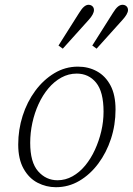

<svg xmlns="http://www.w3.org/2000/svg" viewBox="-20 -768 554 801"><path d="M213 13Q173 13 137 -5.5Q101 -24 78.5 -64Q56 -104 56 -165Q56 -227 74.5 -285Q93 -343 127 -389Q161 -435 206.5 -462.5Q252 -490 305 -490Q349 -490 384.5 -470.5Q420 -451 441 -411.5Q462 -372 462 -311Q462 -247 443 -189Q424 -131 390 -85.5Q356 -40 311 -13.5Q266 13 213 13ZM220 -16Q253 -16 282.5 -32.5Q312 -49 335.5 -77.5Q359 -106 376 -143Q393 -180 402.5 -220.5Q412 -261 412 -302Q412 -385 381 -423Q350 -461 300 -461Q266 -461 236 -444.5Q206 -428 182 -399.5Q158 -371 141 -334Q124 -297 115 -255.5Q106 -214 106 -172Q106 -91 139 -53.5Q172 -16 220 -16ZM224 -578 310 -714Q321 -732 330.5 -740Q340 -748 349 -748Q359 -748 365.5 -742Q372 -736 372 -726Q372 -718 366.5 -707.5Q361 -697 350 -685L242 -565ZM365 -578 451 -714Q462 -732 471.5 -740Q481 -748 491 -748Q501 -748 507.5 -742Q514 -736 514 -726Q514 -718 508 -707.5Q502 -697 491 -685L383 -565Z"/></svg>

Font: Source Serif 4 18pt Light
Style: Italic
Weight: 300
Italic angle: -12°
Designer: Frank Grießhammer
Foundry: Adobe Systems Incorporated
Version: Version 4.004;hotconv 1.0.116;makeotfexe 2.5.65601